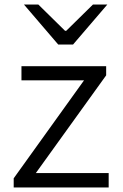

<svg xmlns="http://www.w3.org/2000/svg" viewBox="-20 -821 540 841"><path d="M40 -40 348 -469H74V-531H445V-491L137 -63H456V0H40ZM85 -801H148L265 -686H270L387 -801H450L300 -626H235Z"/></svg>

Font: Nebula Sans Book
Style: Regular
Weight: 400
Designer: Paul D. Hunt for Adobe (as Source Sans)
Foundry: Nebula Entertainment & Broadcasting LLC
Version: Version 1.010